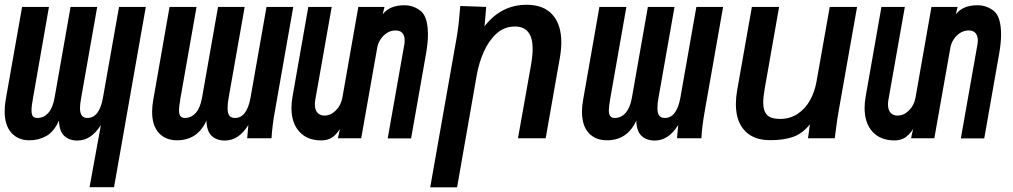

<svg xmlns="http://www.w3.org/2000/svg" viewBox="-22 -579 4242 804"><path d="M455.5 205H353L400.5 -55.5Q360 9.5 302 9.5Q267.5 9.5 246.8 -10.2Q226 -30 225 -74Q204 -27.5 172 -9.5Q140 8.5 101.5 8.5Q54 8.5 25.8 -22.8Q-2.5 -54 -2.5 -113Q-2.5 -136 2 -162L70.5 -550H183L116 -167Q110 -135.5 110 -117Q110 -100 115.8 -92.5Q121.5 -85 135 -85Q161 -85 180 -106Q199 -127 206.5 -169.5L273.5 -550H385L317.5 -167Q313 -143 313 -126.5Q313 -105 320.8 -95Q328.5 -85 344 -85Q394 -85 409 -169.5L476.5 -550H588.5Z M1115 0H1013L1018 -55.5Q977.5 9.5 920 9.5Q885 9.5 864.2 -10.2Q843.5 -30 842.5 -74Q805 8.5 719.5 8.5Q671.5 8.5 643.2 -22.2Q615 -53 615 -111.5Q615 -135.5 620 -162L688 -550H801L733.5 -167Q727.5 -131 727.5 -117.5Q727.5 -100.5 733.5 -92.8Q739.5 -85 752.5 -85Q778.5 -85 797.5 -106Q816.5 -127 824 -169.5L891 -550H1002.5L935 -167Q931 -145.5 931 -126.5Q931 -104.5 938.5 -94.8Q946 -85 962 -85Q1011.5 -85 1027 -169.5L1094 -550H1206L1129 -113Q1117.5 -49 1115 0Z M1198.5 -127Q1198.5 -149.5 1203 -175L1269 -550H1367L1298 -159.5Q1296.5 -150 1296.5 -141.5Q1296.5 -119 1307.2 -107Q1318 -95 1336 -95Q1362.5 -95 1384 -116.2Q1405.5 -137.5 1411.5 -169L1478.5 -550H1588L1580.5 -519.5Q1596 -538.5 1618.2 -547.8Q1640.5 -557 1672 -557Q1709.5 -557 1739.8 -533Q1770 -509 1770 -433Q1770 -401.5 1762.5 -357L1699.5 0.5H1601.5L1670.5 -389.5Q1672.5 -399 1672.5 -410Q1672.5 -429 1663.2 -440.2Q1654 -451.5 1634 -451.5Q1615 -451.5 1598.8 -441.2Q1582.5 -431 1571.8 -414.5Q1561 -398 1558 -381L1490.5 0H1393L1401.5 -38.5Q1384 -12.5 1366.2 -1.8Q1348.5 9 1323.5 9Q1265 9 1231.8 -27.2Q1198.5 -63.5 1198.5 -127Z M1905.5 -554 2014 -550 2007 -469Q2076.5 -559 2183.5 -559Q2254 -559 2291.2 -517.8Q2328.5 -476.5 2328.5 -401.5Q2328.5 -372 2322.5 -337.5L2263 0H2147L2201.5 -306Q2208.5 -346.5 2208.5 -374.5Q2208.5 -468 2134 -468Q2089.5 -468 2056.8 -438Q2024 -408 2003.8 -362Q1983.5 -316 1974.5 -265L1892 205.5H1779.5L1890.5 -423Q1896 -455.5 1898.8 -482.2Q1901.5 -509 1905.5 -554Z M2915 0H2813L2818 -55.5Q2777.5 9.5 2720 9.5Q2685 9.5 2664.2 -10.2Q2643.5 -30 2642.5 -74Q2605 8.5 2519.5 8.5Q2471.5 8.5 2443.2 -22.2Q2415 -53 2415 -111.5Q2415 -135.5 2420 -162L2488 -550H2601L2533.5 -167Q2527.5 -131 2527.5 -117.5Q2527.5 -100.5 2533.5 -92.8Q2539.5 -85 2552.5 -85Q2578.5 -85 2597.5 -106Q2616.5 -127 2624 -169.5L2691 -550H2802.5L2735 -167Q2731 -145.5 2731 -126.5Q2731 -104.5 2738.5 -94.8Q2746 -85 2762 -85Q2811.5 -85 2827 -169.5L2894 -550H3006L2929 -113Q2917.5 -49 2915 0Z M3059.5 -143Q3059.5 -170.5 3064.5 -199L3126.5 -550H3240.5L3180.5 -209.5Q3174 -173 3174 -149Q3174 -115 3189.8 -98Q3205.5 -81 3244.5 -81Q3286.5 -81 3318.5 -102.5Q3350.5 -124 3370 -159.2Q3389.5 -194.5 3397 -236.5L3452.5 -550H3567L3490 -115Q3483 -76 3479 -41Q3476 -15 3473.5 0H3361.5L3369.5 -58.5Q3339.5 -20.5 3300.2 -6.2Q3261 8 3203.5 8Q3133.5 8 3096.5 -31.8Q3059.5 -71.5 3059.5 -143Z M3598.5 -127Q3598.5 -149.5 3603 -175L3669 -550H3767L3698 -159.5Q3696.5 -150 3696.5 -141.5Q3696.5 -119 3707.2 -107Q3718 -95 3736 -95Q3762.5 -95 3784 -116.2Q3805.5 -137.5 3811.5 -169L3878.5 -550H3988L3980.5 -519.5Q3996 -538.5 4018.2 -547.8Q4040.5 -557 4072 -557Q4109.5 -557 4139.8 -533Q4170 -509 4170 -433Q4170 -401.5 4162.5 -357L4099.5 0.5H4001.5L4070.5 -389.5Q4072.5 -399 4072.5 -410Q4072.5 -429 4063.2 -440.2Q4054 -451.5 4034 -451.5Q4015 -451.5 3998.8 -441.2Q3982.5 -431 3971.8 -414.5Q3961 -398 3958 -381L3890.5 0H3793L3801.5 -38.5Q3784 -12.5 3766.2 -1.8Q3748.5 9 3723.5 9Q3665 9 3631.8 -27.2Q3598.5 -63.5 3598.5 -127Z"/></svg>

Font: JuliaMono SemiBoldItalic
Style: Regular
Weight: 600
Italic angle: -9°
Monospace: yes
Designer: cormullion
Foundry: corm
Version: Version 0.049; ttfautohint (v1.8.4)